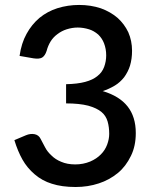

<svg xmlns="http://www.w3.org/2000/svg" viewBox="-20 -748 620 776"><path d="M115.7 -512.2 59.1 -522Q66.4 -573.7 87.4 -611.3Q107.9 -648.9 139.6 -675.8Q171.9 -702.1 211.9 -714.8Q254.4 -728 299.8 -728Q346.7 -728 387.7 -714.4Q426.8 -700.2 455.1 -675.8Q482.4 -651.4 498.5 -617.7Q513.7 -583 513.7 -543Q513.7 -509.8 505.4 -482.4Q498 -458.5 481.9 -436Q465.3 -415 444.3 -402.3Q419.9 -387.7 395 -379.9Q462.4 -359.9 495.6 -317.9Q528.8 -275.9 528.8 -210.4Q528.8 -157.7 509.3 -118.2Q488.8 -75.7 457 -49.3Q421.9 -20.5 379.4 -6.8Q335.4 7.8 285.6 7.8Q230 7.8 189.5 -5.4Q150.9 -17.1 120.1 -43.5Q89.8 -69.3 70.8 -103Q51.8 -136.7 38.1 -181.6L84.5 -201.2Q103 -209 120.1 -205.6Q136.7 -202.1 144 -187Q147 -181.2 153.3 -169.4Q159.7 -157.7 162.1 -152.8Q170.9 -135.3 188 -119.6Q204.1 -103.5 227.1 -94.2Q251.5 -83.5 284.2 -83.5Q316.4 -83.5 344.7 -95.2Q370.6 -106.4 387.7 -124Q404.8 -141.1 413.1 -163.6Q421.4 -186 421.4 -207Q421.4 -234.4 415 -256.8Q408.2 -280.3 390.1 -295.4Q371.6 -311 336.9 -320.8Q300.8 -330.1 247.1 -330.1V-407.7Q293.5 -408.7 324.2 -417Q355.5 -425.3 374 -440.9Q392.6 -455.1 400.9 -477.5Q409.2 -500 409.2 -524.4Q409.2 -550.3 400.4 -573.2Q392.6 -593.3 377 -608.4Q359.4 -623.5 340.3 -629.4Q316.9 -636.7 293.9 -636.7Q272 -636.7 249 -629.4Q229 -623 211.9 -609.9Q195.3 -597.7 184.6 -580.6Q173.8 -563 168.5 -542.5Q162.1 -522.5 149.9 -515.1Q138.2 -508.8 115.7 -512.2Z"/></svg>

Font: Lato-SemiBold
Style: Regular
Weight: 500
Designer: Lukasz Dziedzic with Adam Twardoch and Botio Nikoltchev
Foundry: tyPoland Lukasz Dziedzic
Version: ""